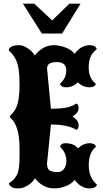

<svg xmlns="http://www.w3.org/2000/svg" viewBox="-20 -1011 568 1055"><path d="M77.1 24.4Q58.1 24.4 45.4 17.1Q32.7 9.8 30.8 2.4L28.8 -4.9Q52.7 -19 60.5 -31.2Q68.8 -43 73 -49.6Q77.1 -56.2 80.1 -69.8L84.5 -92.3Q85.9 -100.6 86.7 -120.8Q87.4 -141.1 87.4 -153.8V-194.8Q87.4 -319.3 39.6 -361.3Q29.3 -369.6 39.6 -379.4Q44.9 -384.3 53 -393.6Q61 -402.8 68.8 -419.4Q87.4 -459.5 87.4 -543.5Q87.4 -599.6 81.8 -633.8Q76.2 -668 63.5 -690.4Q50.8 -712.9 28.3 -733.9Q28.3 -751.5 55.7 -759.8Q65.9 -762.7 85.4 -762.7Q105 -762.7 127.7 -748.5Q150.4 -734.4 160.6 -720.7L170.9 -706.5Q216.8 -762.7 274.4 -762.7Q305.2 -762.7 338.1 -750.7Q371.1 -738.8 390.1 -715.8Q425.3 -762.7 473.1 -762.7Q505.9 -762.7 511.7 -740.2Q487.3 -721.7 477.3 -698.2Q467.3 -674.8 467.3 -640.6Q467.3 -580.6 506.8 -550.3Q503.4 -536.6 486.3 -533Q469.2 -529.3 449 -534.4Q428.7 -539.6 415.5 -551.8L408.2 -559.1Q380.4 -531.2 344.2 -531.2Q315.4 -531.2 309.6 -550.3Q344.2 -582 344.2 -623.5Q344.2 -669.9 291.5 -669.9Q238.8 -669.9 238.8 -636.2V-631.8L259.8 -413.6Q313.5 -413.6 344.5 -419.7Q375.5 -425.8 398.9 -441.9Q403.8 -441.9 408 -434.8Q412.1 -427.7 412.1 -417.5Q412.1 -391.1 377.9 -370.6Q387.2 -367.7 396 -357.4Q412.1 -339.4 412.1 -325.7Q412.1 -301.8 402.3 -298.8L398.9 -297.9Q354.5 -326.7 259.8 -326.7L238.3 -112.3Q238.3 -79.6 257.8 -71.8Q272.5 -65.4 296.4 -65.4Q319.3 -65.4 332 -83.3Q344.7 -101.1 344.7 -127.4Q344.7 -170.9 310.1 -204.6Q314.9 -224.1 338.9 -224.1Q380.4 -224.1 401.4 -203.1L408.7 -195.8Q437 -224.1 473.1 -224.1Q501.5 -224.1 507.3 -204.6Q467.8 -173.3 467.8 -104Q467.8 -34.2 512.2 2.9Q512.2 15.1 491.7 22Q482.9 24.4 473.6 24.4Q425.3 24.4 390.6 -22Q371.1 1 338.9 12.7Q308.6 23.4 285.9 23.9Q263.2 24.4 249 21Q229.5 16.1 214.8 7.1Q200.2 -2 191.9 -9.8Q179.2 -21.5 171.9 -31.2Q152.3 2 111.3 18.6Q96.2 24.4 77.1 24.4ZM210 -826.7 106 -990.7H168.5L266.6 -898.9L361.3 -990.7H422.4L321.3 -826.7Z"/></svg>

Font: Sancreek
Style: Regular
Weight: 400
Designer: Vernon Adams
Foundry: Vernon Adams
Version: Version 1.100; ttfautohint (v1.8.4.7-5d5b)